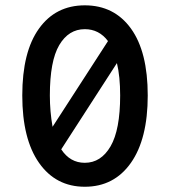

<svg xmlns="http://www.w3.org/2000/svg" viewBox="-20 -692 640 724"><path d="M299.8 12.2Q190.4 12.2 127.2 -77.9Q64 -168 64 -332Q64 -496.6 127 -584.2Q189.9 -671.9 299.8 -671.9Q410.6 -671.9 473.9 -584.2Q537.1 -496.6 537.1 -332Q537.1 -168 473.6 -77.9Q410.2 12.2 299.8 12.2ZM178.2 -213.9 387.2 -537.1Q353.5 -582 299.8 -582Q238.8 -582 203.4 -522Q168 -461.9 168 -332Q168 -272 178.2 -213.9ZM299.8 -78.1Q360.8 -78.1 397 -140.4Q433.1 -202.6 433.1 -332Q433.1 -403.8 420.9 -454.1L210.9 -128.9Q244.1 -78.1 299.8 -78.1Z"/></svg>

Font: Office Code Pro Medium
Style: Regular
Weight: 500
Designer: Nathan Rutzky & Paul D. Hunt
Foundry: Adobe Systems Incorporated
Version: Version 1.004;PS 001.004;hotconv 1.0.70;makeotf.lib2.5.58329